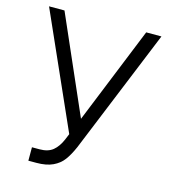

<svg xmlns="http://www.w3.org/2000/svg" viewBox="-107 -794 792 891"><g transform="rotate(15 288.5 -348.5)"><path d="M111.3 -54.7H147.5Q188.5 -54.7 211.9 -74Q235.4 -93.3 251 -129.9L262.7 -158.2L18.6 -707H92.8L296.9 -241.2L485.4 -707H558.6L314.5 -109.4Q296.9 -69.3 278.3 -44.4Q259.8 -19.5 228.8 -4.9Q197.8 9.8 149.4 9.8H111.3Z"/></g></svg>

Font: Pretendard JP Light
Style: Regular
Weight: 300
Designer: Base glyphs from Inter by Rasmus Andersson; Hangeul glyphs from Noto Sans CJK(Source Han Sans) by Jang Soo-young and Kan
Foundry: Kil Hyung-jin
Version: Version 1.309